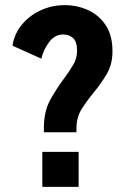

<svg xmlns="http://www.w3.org/2000/svg" viewBox="-20 -726 490 746"><path d="M150.5 -212V-229Q150.5 -294 175.8 -339Q201 -384 228.5 -420.5Q249 -448 264.2 -473.8Q279.5 -499.5 279.5 -528Q279.5 -563.5 264.2 -577.8Q249 -592 225.5 -592Q193.5 -592 171.8 -563.8Q150 -535.5 140.5 -498L28.5 -548.5Q35.5 -594.5 64.8 -630Q94 -665.5 137.8 -685.8Q181.5 -706 231.5 -706Q280 -706 322.2 -686.8Q364.5 -667.5 390.8 -628Q417 -588.5 417 -527Q417 -475 394 -437Q371 -399 344 -366.5Q318 -335 297.5 -302.5Q277 -270 277 -227.5V-212ZM144.5 -136H285.5V0H144.5Z"/></svg>

Font: Trispace Condensed SemiBold
Style: Regular
Weight: 600
Width: 3
Designer: Tyler Finck
Foundry: Etcetera Type Company
Version: Version 1.210; ttfautohint (v1.8.3)